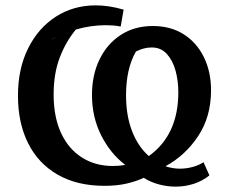

<svg xmlns="http://www.w3.org/2000/svg" viewBox="-20 -682 861 716"><path d="M370 11Q267 11 194.5 -31Q122 -73 84.5 -148.5Q47 -224 47 -325Q47 -426 85 -502Q123 -578 188.5 -620Q254 -662 337 -662Q362 -662 388 -658Q414 -654 441 -646L430 -583Q416 -586 402 -587Q388 -588 374 -588Q319 -588 263 -572Q225 -526 202.5 -466.5Q180 -407 180 -330Q180 -246 207.5 -186.5Q235 -127 285 -95Q335 -63 401 -63Q424 -63 447 -67Q391 -110 357 -178Q323 -246 323 -328Q323 -402 351 -460Q379 -518 430 -551.5Q481 -585 550 -585Q616 -585 664.5 -554.5Q713 -524 740 -469.5Q767 -415 767 -345Q767 -247 719 -174.5Q671 -102 597 -62Q624 -53 651 -53Q674 -53 697 -59Q720 -65 739 -77L761 -28Q735 -7 702.5 3.5Q670 14 635 14Q603 14 572 5.5Q541 -3 516 -19Q489 -6 452.5 2.5Q416 11 370 11ZM170 -534 190 -544Q180 -540 170 -534ZM450 -327Q450 -251 472.5 -193Q495 -135 535 -100Q645 -179 645 -338Q645 -381 634.5 -419Q624 -457 602 -481Q580 -505 546 -505Q530 -505 515.5 -501Q501 -497 487 -490Q468 -457 459 -416Q450 -375 450 -327Z"/></svg>

Font: Piazzolla SC SemiBold
Style: Regular
Weight: 600
Designer: Juan Pablo del Peral
Foundry: Huerta Tipografica
Version: Version 1.330